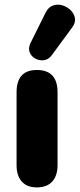

<svg xmlns="http://www.w3.org/2000/svg" viewBox="-20 -805 346 834"><path d="M140 9Q97 9 74.5 -16.5Q52 -42 52 -88V-404Q52 -501 140 -501Q230 -501 230 -404V-88Q230 -42 207 -16.5Q184 9 140 9ZM204 -564Q190 -546 170.5 -543.5Q151 -541 133.5 -550.5Q116 -560 109 -577.5Q102 -595 112 -617L178 -750Q190 -774 210 -781Q230 -788 250.5 -782Q271 -776 286.5 -761Q302 -746 305.5 -726Q309 -706 293 -685Z"/></svg>

Font: Chiron GoRound TC H
Style: Regular
Weight: 900
Designer: Ryoko NISHIZUKA 西塚涼子 (kana, bopomofo & ideographs); Paul D. Hunt (Latin, Greek & Cyrillic); Sandoll Communications 산돌커뮤니
Foundry: Adobe
Version: Version 1.000;hotconv 1.1.1;makeotfexe 2.6.0